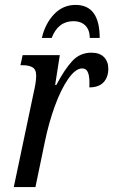

<svg xmlns="http://www.w3.org/2000/svg" viewBox="-20 -760 460 780"><path d="M116 -380Q127 -427 127 -452Q127 -478 112 -486.5Q97 -495 73 -495H63L72 -536H223L204 -415H209Q242 -478 273.5 -512Q305 -546 351 -546Q385 -546 402.5 -528Q420 -510 420 -481Q420 -446 400.5 -425.5Q381 -405 343 -405Q345 -443 338.5 -462.5Q332 -482 314 -482Q287 -482 257.5 -440Q228 -398 203 -329.5Q178 -261 162 -183L124 0H36ZM287 -740Q385 -740 385 -606H345Q344 -640 326 -657Q308 -674 279 -674Q216 -674 190 -606H150Q164 -665 200 -702.5Q236 -740 287 -740Z"/></svg>

Font: Noto Serif Cond
Style: Italic
Weight: 400
Width: 3
Italic angle: -12°
Designer: Monotype Design Team
Foundry: Monotype Imaging Inc.
Version: Version 1.001